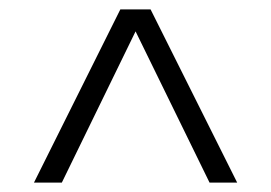

<svg xmlns="http://www.w3.org/2000/svg" viewBox="-20 -760 579 410"><path d="M52.5 -370 237 -740H301.5L486.5 -370H427.5L269.5 -693L112 -370Z"/></svg>

Font: Encode Sans Semi Condensed Light
Style: Regular
Weight: 300
Width: 4
Designer: Multiple Designers
Foundry: Impallari Type
Version: Version 3.000; ttfautohint (v1.8.3) -l 8 -r 50 -G 200 -x 14 